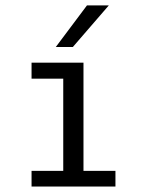

<svg xmlns="http://www.w3.org/2000/svg" viewBox="-20 -684 540 704"><path d="M298.8 -664.1H378.9L247.1 -511.7H184.6ZM95.7 -454.1H286.1V-57.6H403.3V0H95.7V-57.6H211.9V-395.5H95.7Z"/></svg>

Font: BabelStone Marchen
Style: Regular
Weight: 400
Designer: Andrew West
Foundry: Andrew West
Version: Version 9.003 2021-11-11